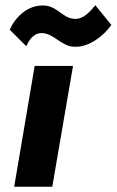

<svg xmlns="http://www.w3.org/2000/svg" viewBox="-20 -711 444 731"><path d="M17 -598 80 -535C89 -553 103 -583 136 -585C183 -587 213 -534 262 -533C322 -530 377 -578 404 -616L343 -691C322 -665 298 -640 269 -639C219 -638 200 -689 146 -690C84 -692 38 -645 17 -598ZM112 -460 34 0H179L258 -460Z"/></svg>

Font: Jost*
Style: Bold Italic
Weight: 700
Italic angle: -10°
Version: Version 3.7